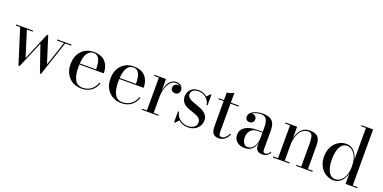

<svg xmlns="http://www.w3.org/2000/svg" viewBox="-14 -1557 4733 2375"><g transform="rotate(20 2353.0 -370.0)"><path d="M265.5 -109.5 417 -470H432.5L541.5 -126L648.5 -446.5H556.5V-460H742.5V-446.5H664.5L511.5 10H498L377.5 -339L230 10H215.5L71.5 -446.5H15V-460H237V-446.5H160Z M1244 -135Q1223.5 -69 1172.5 -29.5Q1121.5 10 1043 10Q944 10 879 -55Q814 -120 814 -230Q814 -340.5 876.5 -405.2Q939 -470 1038 -470Q1080.5 -470 1115 -458.8Q1149.5 -447.5 1172.2 -428.5Q1195 -409.5 1210.2 -382.8Q1225.5 -356 1232.2 -326Q1239 -296 1239 -262.5H918.5Q917.5 -240.5 917.5 -230Q917.5 -5 1049 -5Q1117 -5 1163 -40.8Q1209 -76.5 1229 -135ZM1038 -456.5Q931 -456.5 919 -276H1133Q1134.5 -456.5 1038 -456.5Z M1769 -135Q1748.5 -69 1697.5 -29.5Q1646.5 10 1568 10Q1469 10 1404 -55Q1339 -120 1339 -230Q1339 -340.5 1401.5 -405.2Q1464 -470 1563 -470Q1605.5 -470 1640 -458.8Q1674.5 -447.5 1697.2 -428.5Q1720 -409.5 1735.2 -382.8Q1750.5 -356 1757.2 -326Q1764 -296 1764 -262.5H1443.5Q1442.5 -240.5 1442.5 -230Q1442.5 -5 1574 -5Q1642 -5 1688 -40.8Q1734 -76.5 1754 -135ZM1563 -456.5Q1456 -456.5 1444 -276H1658Q1659.5 -456.5 1563 -456.5Z M1834.5 -13.5H1898V-446.5H1834.5V-460H1986.5V-309Q1995 -355 2011.2 -389.8Q2027.5 -424.5 2056 -447.2Q2084.5 -470 2121.5 -470Q2161.5 -470 2185.5 -447.5Q2209.5 -425 2209.5 -393Q2209.5 -367 2193.8 -349.5Q2178 -332 2152.5 -332Q2125.5 -332 2109.5 -346.8Q2093.5 -361.5 2093.5 -384.5Q2093.5 -411.5 2111 -426.5Q2128.5 -441.5 2152 -441.5Q2164.5 -441.5 2173.5 -438Q2151.5 -456 2120.5 -456Q2078 -456 2046.8 -420Q2015.5 -384 2001 -331Q1986.5 -278 1986.5 -217.5V-13.5H2053.5V0H1834.5Z M2275.5 10H2263.5V-134H2277Q2283 -81 2329.5 -43Q2376 -5 2435 -5Q2483 -5 2516 -27Q2549 -49 2549 -93Q2549 -118.5 2534 -136.8Q2519 -155 2495 -165.8Q2471 -176.5 2442 -185.8Q2413 -195 2384 -206.2Q2355 -217.5 2331 -232.8Q2307 -248 2292 -274.8Q2277 -301.5 2277 -337.5Q2277 -390.5 2312.5 -429.8Q2348 -469 2414.5 -469Q2481 -469 2529.5 -427L2569 -470H2581V-330H2567.5Q2564.5 -378 2521.2 -416.5Q2478 -455 2415.5 -455Q2375.5 -455 2349.2 -435.8Q2323 -416.5 2323 -383.5Q2323 -360.5 2338.8 -343.5Q2354.5 -326.5 2379.8 -315.2Q2405 -304 2435.5 -293.8Q2466 -283.5 2496.2 -271.2Q2526.5 -259 2551.8 -243Q2577 -227 2592.8 -200.5Q2608.5 -174 2608.5 -139.5Q2608.5 -73.5 2561 -31.8Q2513.5 10 2442 10Q2370 10 2318 -35.5Z M2976.5 -90Q2956.5 -44.5 2923.2 -18.8Q2890 7 2845 7Q2821.5 7 2803.8 -0.2Q2786 -7.5 2776 -18.8Q2766 -30 2760 -46.2Q2754 -62.5 2752 -77.5Q2750 -92.5 2750 -111V-446.5H2681V-460H2750V-560Q2771.5 -560 2798 -569Q2824.5 -578 2840 -590V-460H2947V-446.5H2840V-82.5Q2840 -46 2848.5 -32.8Q2857 -19.5 2878.5 -19.5Q2902.5 -19.5 2926.2 -42Q2950 -64.5 2965 -96.5Z M3269 -255H3334.5V-304.5Q3334.5 -329 3333 -348Q3331.5 -367 3326 -387.8Q3320.5 -408.5 3311.2 -422Q3302 -435.5 3285 -444.5Q3268 -453.5 3245 -453.5Q3214 -453.5 3183 -444.8Q3152 -436 3131 -420.5Q3133.5 -421 3138 -421Q3161 -421 3178 -406.5Q3195 -392 3195 -368Q3195 -340 3178 -325.5Q3161 -311 3138 -311Q3114 -311 3098.8 -325.5Q3083.5 -340 3083.5 -366Q3083.5 -396 3109.5 -419.8Q3135.5 -443.5 3176.2 -455.8Q3217 -468 3263 -468Q3303 -468 3332.5 -458.5Q3362 -449 3379 -434Q3396 -419 3406.2 -396.8Q3416.5 -374.5 3419.8 -353Q3423 -331.5 3423 -304.5V-54Q3423 -34.5 3429.8 -23.5Q3436.5 -12.5 3455 -12.5Q3469.5 -12.5 3487.2 -26Q3505 -39.5 3514.5 -59.5L3521.5 -47Q3507.5 -21.5 3481.8 -5.8Q3456 10 3423 10Q3334.5 10 3334.5 -76.5V-109Q3320.5 -52.5 3284.2 -21.2Q3248 10 3191 10Q3126 10 3087.2 -23.2Q3048.5 -56.5 3048.5 -113.5Q3048.5 -180.5 3105.8 -217.8Q3163 -255 3269 -255ZM3221 -13Q3267.5 -13 3301 -56.8Q3334.5 -100.5 3334.5 -182V-243.5H3269Q3237.5 -243.5 3213.2 -232Q3189 -220.5 3175.5 -201.8Q3162 -183 3155.2 -162Q3148.5 -141 3148.5 -119.5Q3148.5 -92.5 3155.2 -69.5Q3162 -46.5 3179 -29.8Q3196 -13 3221 -13Z M3560.5 -13.5H3624V-446.5H3560.5V-460H3712.5V-308Q3719 -340.5 3731 -367.5Q3743 -394.5 3762.2 -418.5Q3781.5 -442.5 3811.5 -456.2Q3841.5 -470 3879 -470Q3913 -470 3938 -462.5Q3963 -455 3978.2 -442.2Q3993.5 -429.5 4002.2 -409.5Q4011 -389.5 4014.2 -368.2Q4017.5 -347 4017.5 -319V-13.5H4081V0H3865.5V-13.5H3929V-305.5Q3929 -334 3928 -353.5Q3927 -373 3923.2 -393.2Q3919.5 -413.5 3913.2 -425.5Q3907 -437.5 3895.5 -445Q3884 -452.5 3868 -452.5Q3833.5 -452.5 3805.8 -437Q3778 -421.5 3761 -397.2Q3744 -373 3732.8 -341.8Q3721.5 -310.5 3717 -281.2Q3712.5 -252 3712.5 -224V-13.5H3775.5V0H3560.5Z M4671 -13.5V0H4517.5V-138Q4500.5 -69.5 4459.2 -30Q4418 9.5 4359.5 9.5Q4319.5 9.5 4282 -7Q4244.5 -23.5 4215.2 -53.5Q4186 -83.5 4168.5 -129.2Q4151 -175 4151 -229.5Q4151 -284 4168.5 -330Q4186 -376 4215.2 -406Q4244.5 -436 4282 -452.8Q4319.5 -469.5 4359.5 -469.5Q4418 -469.5 4459.2 -429.8Q4500.5 -390 4517.5 -321.5V-736.5H4454V-750H4607.5V-13.5ZM4517.5 -229.5Q4517.5 -332 4476.5 -390.8Q4435.5 -449.5 4376 -449.5Q4317 -449.5 4285.8 -390.8Q4254.5 -332 4254.5 -229.5Q4254.5 -127 4285.8 -69Q4317 -11 4376 -11Q4435.5 -11 4476.5 -69.2Q4517.5 -127.5 4517.5 -229.5Z"/></g></svg>

Font: Bodoni* 16pt
Style: Regular
Weight: 400
Version: Version 2.3